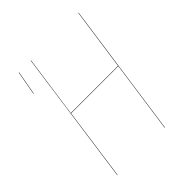

<svg xmlns="http://www.w3.org/2000/svg" viewBox="-190 -799 919 919"><g transform="rotate(-45 269.5 -340.0)"><path d="M86.9 -680.2H88.9L66.9 -559.1H64.9ZM75.2 0H73.2L168 -680.2H169.9L126 -367.2H445.8L490.2 -680.2H492.2L396 0H394L445.8 -365.2H126Z"/></g></svg>

Font: Fira Sans Compressed Two
Style: Italic
Weight: 100
Width: 3
Italic angle: -8°
Designer: Carrois Corporate & Edenspiekermann AG
Foundry: Carrois Corporate GbR & Edenspiekermann AG
Version: Version 4.203;PS 004.203;hotconv 1.0.88;makeotf.lib2.5.64775